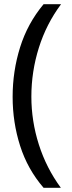

<svg xmlns="http://www.w3.org/2000/svg" viewBox="-20 -734 340 912"><path d="M40 -274Q40 -396 75.5 -509.5Q111 -623 187 -714H270Q200 -620 164.5 -507Q129 -394 129 -275Q129 -159 164.5 -47.5Q200 64 269 158H187Q111 70 75.5 -41.5Q40 -153 40 -274Z"/></svg>

Font: Noto Sans Pahawh Hmong
Style: Regular
Weight: 400
Designer: Monotype Design Team
Foundry: Monotype Imaging Inc.
Version: Version 2.001; ttfautohint (v1.8.4.7-5d5b)